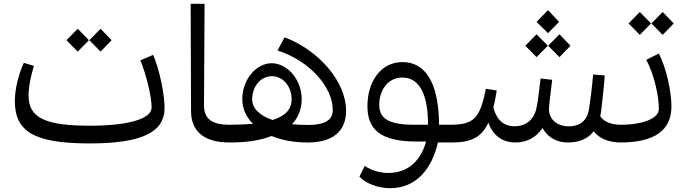

<svg xmlns="http://www.w3.org/2000/svg" viewBox="-20 -748 3598 1008"><path d="M451 5C723 5 844 -53 844 -181C844 -252 819 -378 784 -460L717 -431C749 -353 776 -240 776 -183C776 -124 653 -88 451 -88C220 -88 130 -129 130 -245C130 -292 141 -347 158 -402L105 -418C76 -354 58 -279 58 -217C58 -56 161 5 451 5ZM329 -537 388 -477 447 -537 388 -597ZM449 -537 508 -477 566 -537 508 -597Z M1185 0 1204 -12V-81L1185 -93C1091 -93 1051 -125 1051 -195L1054 -728H981L983 -165C983 -55 1055 0 1185 0Z M1185 0C1272 0 1341 -9 1406 -34C1464 -10 1529 0 1596 0C1727 0 1797 -59 1797 -167C1797 -321 1650 -487 1474 -552L1437 -483C1610 -427 1727 -288 1727 -171C1727 -116 1684 -92 1597 -92C1567 -92 1539 -93 1513 -96C1547 -131 1564 -178 1564 -227C1564 -328 1490 -416 1406 -416C1324 -416 1252 -329 1252 -227C1252 -178 1272 -134 1308 -98C1272 -95 1231 -93 1185 -93L1166 -81V-12ZM1304 -227C1304 -295 1349 -348 1408 -348C1465 -348 1511 -295 1511 -227C1511 -175 1479 -139 1411 -118C1344 -141 1304 -178 1304 -227Z M2028 240C2166 240 2248 137 2279 0H2352L2371 -12V-82L2352 -93H2285C2284 -273 2236 -422 2092 -422C1979 -422 1909 -319 1909 -191C1909 -70 1975 -5 2166 -5H2217C2191 89 2128 160 2018 160C1968 160 1921 142 1895 123L1867 179C1897 213 1962 240 2028 240ZM1971 -199C1971 -266 2010 -341 2093 -341C2190 -341 2228 -235 2227 -93H2155C2013 -93 1971 -130 1971 -199Z M2687 0C2747 0 2798 -29 2828 -76C2850 -37 2891 0 2962 0C3020 0 3067 -19 3097 -59C3127 -19 3179 0 3239 0L3258 -12V-81L3239 -93C3192 -93 3150 -108 3131 -138C3133 -146 3135 -155 3136 -165C3145 -242 3152 -303 3155 -352L3094 -357C3087 -279 3081 -234 3073 -180C3066 -130 3040 -85 2965 -85C2903 -85 2862 -123 2862 -175C2862 -188 2869 -250 2879 -329L2818 -336C2811 -273 2803 -208 2796 -179C2782 -114 2735 -85 2682 -85C2620 -85 2587 -123 2570 -183C2577 -209 2582 -239 2588 -273L2531 -282C2499 -126 2469 -96 2352 -93L2333 -81V-12L2352 0C2452 0 2508 -26 2544 -104C2566 -41 2613 0 2687 0ZM2738 -508 2797 -448 2856 -508 2797 -568ZM2797 -633 2857 -574 2915 -633 2857 -695ZM2858 -508 2917 -448 2975 -508 2917 -568Z M3237 0C3415 0 3505 -63 3505 -189C3505 -266 3479 -390 3439 -467L3373 -434C3419 -347 3439 -236 3439 -176C3439 -127 3357 -93 3237 -93L3220 -81V-12ZM3280 -625 3339 -565 3398 -625 3339 -685ZM3400 -625 3459 -565 3517 -625 3459 -685Z"/></svg>

Font: Wafeq
Style: Regular
Weight: 400
Designer: Rasmus Andersson & Azza Alameddine
Foundry: Google & TypeTogether
Version: Version 3.000;FEAKit 1.0